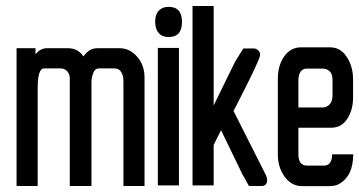

<svg xmlns="http://www.w3.org/2000/svg" viewBox="-20 -636 1227 656"><path d="M218.4 -368.1Q218.4 -390.8 198.6 -400.2Q193.2 -402.2 187.7 -402.2H129.9Q109.2 -402.2 108.7 -336V-3V-0.5H106.2H39H36.6V-3V-468.9V-471.3H39H98.8H101.3V-468.9V-450.6Q118.1 -471.3 140.8 -471.3H212.5Q246 -471.3 265.3 -443.2Q284.1 -471.3 312.7 -471.3H388.3Q423.4 -471.3 448.6 -442.2Q473.8 -413.5 473.8 -370.6V-3V-0.5H471.3H404.2H401.7V-3V-360.2Q401.7 -378 393.8 -390.3Q386.4 -402.2 371.5 -402.2H317.7Q299.9 -402.2 294 -370.6Q292.5 -362.2 292.5 -354.7V-3V-0.5H290H220.8H218.4V-3Z M556.3 -612.6Q601.8 -612.6 601.8 -561Q601.8 -509.4 556.3 -509.4Q534.1 -509.4 522.2 -523.2Q510.4 -536.6 510.1 -561.3Q509.9 -586 522.2 -599.3Q534.6 -612.6 556.3 -612.6ZM591.4 -2.5H588.9H521.7H519.3V-4.9V-469.9V-472.3H521.7H588.9H591.4V-469.9V-4.9Z M889.3 -36.1Q892.8 -28.2 892.8 -19.8Q892.8 -11.4 887.8 -5.9Q882.9 -0.5 874.5 -0.5H832H831L830 -1.5L810.3 -37.1H809.8L735.2 -191.2L710 -140.8V-4.9V-2.5H707.5H640.3H637.8V-4.9V-613.1V-615.6H640.3H707.5H710V-613.1V-275.7L782.6 -423.9V-424.4L810.8 -469.4L811.3 -470.4H812.7H847.3Q855.2 -470.4 861.9 -464.2Q868.6 -458 868.6 -450.1Q868.6 -442.7 862.2 -428.4Q856.2 -414.5 847.3 -395.3Q838.4 -376 827.3 -354.2Q816.2 -332.5 806.3 -312.5Q796.4 -292.5 788.5 -277.2Q781.6 -263.3 777.7 -257.4Z M1186.8 -108.7V-106.2Q1186.3 -70.7 1174.7 -46.2Q1163 -21.7 1140.3 -8.4Q1132.9 -4 1123.8 -2Q1114.6 0 1104.7 0H1012.4Q976.3 0 953.1 -31.6Q929.8 -62.7 929.3 -106.7V-368.1Q929.3 -411.6 950.6 -442.7Q972.8 -474.3 1008.4 -474.3H1107.7Q1143.8 -474.3 1165 -441.2Q1186.3 -408.6 1186.3 -364.6V-302.9Q1186.3 -260.4 1166.5 -230.2Q1146.7 -199.6 1111.7 -199.6H999.5V-109.2Q999.5 -70.2 1029.2 -70.2H1087.9Q1099.8 -70.2 1107.2 -79.5Q1114.6 -88.9 1114.6 -106.2V-108.7H1117.1H1184.3ZM1082.5 -401.7H1029.2Q1000 -401.7 999.5 -360.7V-268.8H1082.5Q1095.8 -268.8 1106 -279.2Q1116.1 -289.5 1116.1 -309.8V-362.6Q1116.1 -383.4 1106.2 -392.5Q1096.3 -401.7 1082.5 -401.7Z"/></svg>

Font: RIT Uroob
Style: 

Weight: 700
Designer: Hussain K H
Foundry: RIT
Version: 2.1.1